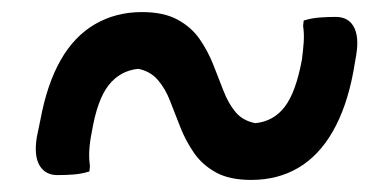

<svg xmlns="http://www.w3.org/2000/svg" viewBox="-20 -459 640 318"><path d="M396 -161Q440 -161 474 -181Q508 -201 531 -241Q554 -281 565 -339L570 -368Q575 -398 566 -414.5Q557 -431 536 -431Q523 -431 509.5 -430Q496 -429 483 -425L482 -416Q484 -403 483 -389Q482 -375 480 -360Q470 -306 451.5 -282Q433 -258 403 -255Q382 -259 370 -273.5Q358 -288 350 -309Q342 -330 333 -352.5Q324 -375 310.5 -394.5Q297 -414 274 -426.5Q251 -439 215 -439Q172 -439 137.5 -419Q103 -399 80.5 -359.5Q58 -320 47 -261L41 -232Q36 -201 45.5 -185Q55 -169 75 -169Q89 -169 102 -170Q115 -171 128 -175L129 -184Q127 -197 128 -211.5Q129 -226 132 -240Q141 -294 160 -318Q179 -342 209 -345Q229 -341 241.5 -326.5Q254 -312 262 -291Q270 -270 279 -247.5Q288 -225 301.5 -205.5Q315 -186 337.5 -173.5Q360 -161 396 -161Z"/></svg>

Font: Rec Mono Semicasual
Style: Italic
Weight: 400
Italic angle: -10°
Version: Version 1.085; ttfautohint (v1.8.4.7-5d5b)